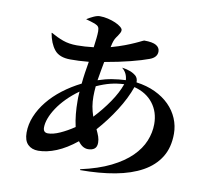

<svg xmlns="http://www.w3.org/2000/svg" viewBox="-91 -916 1182 1074"><g transform="rotate(10 500.0 -379.5)"><path d="M596 -486Q593 -527 564 -550V-551Q619 -544 646 -518Q651 -512 654 -504.5Q657 -497 657 -484Q717 -476 764.5 -453.5Q812 -431 845 -398Q878 -365 895.5 -323.5Q913 -282 913 -237Q913 -159 879 -104Q845 -49 782 -14Q719 21 630 37.5Q541 54 431 54V49Q531 27 600.5 -7.5Q670 -42 713 -84.5Q756 -127 775.5 -175Q795 -223 795 -271Q795 -340 757 -389Q719 -438 650 -456Q627 -390 582.5 -320Q538 -250 482 -187Q492 -166 498 -149Q504 -132 504 -114Q504 -90 490.5 -79.5Q477 -69 454 -69Q439 -69 425 -77Q411 -85 397 -104Q339 -57 284 -34.5Q229 -12 181 -12Q144 -12 122 -34Q100 -56 100 -101Q100 -148 119 -194Q138 -240 172 -282Q206 -324 253 -360Q300 -396 356 -424Q359 -456 363.5 -486Q368 -516 374 -551Q343 -548 318 -547Q293 -546 270 -546Q207 -546 179 -581Q151 -616 141 -674L143 -675Q178 -655 212.5 -642.5Q247 -630 292 -630Q336 -630 387 -636Q391 -666 393.5 -689Q396 -712 396 -728Q396 -745 390.5 -753Q385 -761 370 -767Q360 -771 346 -775Q332 -779 318 -783Q335 -794 355.5 -803.5Q376 -813 391 -813Q414 -813 437.5 -807.5Q461 -802 480.5 -793.5Q500 -785 512 -775Q524 -765 524 -757Q524 -748 519.5 -740.5Q515 -733 509 -723Q505 -718 501.5 -712.5Q498 -707 495 -702Q492 -696 489.5 -689.5Q487 -683 485 -675L480 -653Q526 -666 557.5 -678Q589 -690 611 -700Q622 -705 630.5 -709Q639 -713 645 -716Q650 -718 653.5 -720Q657 -722 659 -722Q707 -722 727.5 -709.5Q748 -697 748 -675Q748 -641 706 -626Q669 -612 604.5 -595.5Q540 -579 459 -565Q454 -538 449.5 -513.5Q445 -489 440 -458Q482 -472 518.5 -478Q555 -484 596 -486ZM191 -146Q191 -117 218 -117Q247 -117 286 -134.5Q325 -152 365 -179Q357 -214 353.5 -250.5Q350 -287 350 -325Q350 -334 350 -345.5Q350 -357 352 -378Q313 -350 283 -319.5Q253 -289 232.5 -258Q212 -227 201.5 -198.5Q191 -170 191 -146ZM436 -423Q433 -390 433 -365Q433 -335 437.5 -308.5Q442 -282 452 -253Q499 -303 536 -357Q573 -411 591 -462Q550 -460 514 -451Q478 -442 436 -423Z"/></g></svg>

Font: XinYuGongZhangJiaSongA
Style: Regular
Weight: 900
Designer: XinYuGong
Foundry: Adobe Systems Incorporated
Version: Version 1.00